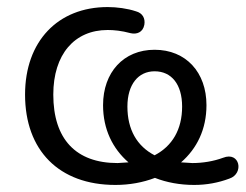

<svg xmlns="http://www.w3.org/2000/svg" viewBox="-20 -515 696 544"><path d="M307 9C347 9 385 2 419 -11C452 2 490 9 530 9C565 9 598 3 630 -9C672 -23 660 -87 612 -68C585 -58 554 -53 525 -53L493 -55C538 -94 565 -149 565 -217C565 -310 507 -374 418 -374C330 -374 272 -310 272 -217C272 -149 299 -94 344 -55L313 -53C195 -53 131 -121 131 -247C131 -361 191 -430 285 -430C303 -430 324 -428 350 -421C367 -417 385 -423 389 -445C392 -463 384 -478 365 -483C341 -491 311 -495 285 -495C144 -495 51 -398 51 -247C51 -89 147 9 307 9ZM341 -213C341 -276 372 -313 418 -313C466 -313 496 -276 496 -213C496 -148 468 -101 418 -75C368 -101 341 -148 341 -213Z"/></svg>

Font: SN Pro Book
Style: Regular
Weight: 350
Designer: Tobias Whetton
Foundry: Supernotes
Version: Version 1.003;Glyphs 3.3 (3324)